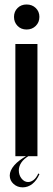

<svg xmlns="http://www.w3.org/2000/svg" viewBox="-20 -689 232 847"><path d="M47.8 -495V0H145.2V-495ZM41.8 -614.5Q41.8 -590.8 57.4 -574.8Q73 -558.8 97.2 -558.8Q121.8 -558.8 137.8 -574.8Q153.8 -590.8 153.8 -614.5Q153.8 -638 137.8 -653.6Q121.8 -669.2 97.2 -669.2Q73 -669.2 57.4 -653.6Q41.8 -638 41.8 -614.5ZM149 76.2Q140 96 128.1 105Q116.2 114 103.8 114Q87.5 114 75.2 98.8Q63 83.5 63 62.5Q63 54.2 65.6 45.8Q68.2 37.2 73.6 28.9Q79 20.5 87.4 13Q95.8 5.5 108 -2H98.2Q80.2 8.2 66.4 18.6Q52.5 29 42.9 40.2Q33.2 51.5 28.1 62.9Q23 74.2 23 85.2Q23 107.2 39.8 122.4Q56.5 137.5 80 137.5Q103.5 137.5 122.8 122.2Q142 107 154 79.2Z"/></svg>

Font: Moniqa Black
Style: Regular
Weight: 900
Designer: Rajesh Rajput
Foundry: Rajesh Rajput
Version: Version 1.000